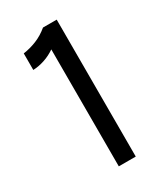

<svg xmlns="http://www.w3.org/2000/svg" viewBox="-163 -698 655 765"><g transform="rotate(-30 165.0 -315.0)"><path d="M166 -630H229V0H151V-538Q127 -521.5 100.5 -512.8Q74 -504 48 -503V-579Q79.5 -583.5 109.2 -595.5Q139 -607.5 166 -630Z"/></g></svg>

Font: Karla ExtraLight
Style: Regular
Weight: 400
Version: Version 2.001